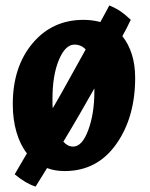

<svg xmlns="http://www.w3.org/2000/svg" viewBox="-20 -619 550 706"><path d="M254 -455Q220 -455 196.5 -398.5Q173 -342 173 -257Q173 -242 173 -234.5Q173 -227 174 -221Q191 -250 209.5 -283Q228 -316 295 -437Q287 -446 276.5 -450.5Q266 -455 254 -455ZM213 -98Q221 -89 230 -84.5Q239 -80 249 -80Q282 -80 304.5 -140.5Q327 -201 327 -283Q327 -283 327 -286Q327 -289 327 -294Q301 -248 273 -199.5Q245 -151 213 -98ZM477 -333Q477 -187 407 -88.5Q337 10 218 10Q201 10 185 7.5Q169 5 153 -1Q149 5 145 12Q141 19 132 33Q123 47 119 54Q115 61 111 67Q94 62 75 51Q56 40 34 22Q53 -10 62 -26Q71 -42 79 -55Q54 -87 40.5 -133.5Q27 -180 27 -236Q27 -373 99.5 -459.5Q172 -546 287 -546Q303 -546 318.5 -544Q334 -542 349 -538Q363 -563 369.5 -575.5Q376 -588 382 -599Q408 -588 424.5 -576.5Q441 -565 461 -546Q458 -541 455 -534.5Q452 -528 446 -516Q439 -504 436 -497.5Q433 -491 430 -486Q453 -457 465 -418.5Q477 -380 477 -333Z"/></svg>

Font: Atma SemiBold
Style: Regular
Weight: 600
Designer: Gregori Vincens, Jeremie Hornus, Riccardo Olocco, Yoann Minet.
Foundry: black foundry
Version: Version 1.102;PS 1.100;hotconv 1.0.86;makeotf.lib2.5.63406